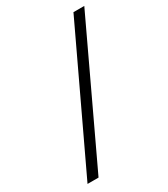

<svg xmlns="http://www.w3.org/2000/svg" viewBox="-180 -807 780 891"><g transform="rotate(-30 210.0 -361.5)"><path d="M420 -723 79 0H20L362 -723Z"/></g></svg>

Font: Jura
Style: Italic
Weight: 400
Designer: Ed Merritt
Foundry: Ten by Twenty
Version: Version 1.007